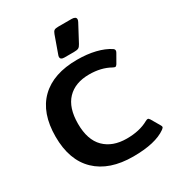

<svg xmlns="http://www.w3.org/2000/svg" viewBox="-220 -1069 1117 1217"><g transform="rotate(-30 339.0 -460.5)"><path d="M302 -767Q302 -774 305 -781L350 -907Q356 -924 364.5 -930Q373 -936 395 -936H492Q507 -936 515.5 -931Q524 -926 524 -916Q524 -908 518 -897L453 -775Q444 -758 434 -752.5Q424 -747 400 -747H330Q302 -747 302 -767ZM31 -340Q31 -513 124.5 -604Q218 -695 392 -695Q465 -695 524.5 -680.5Q584 -666 625 -639Q635 -632 635 -623Q635 -615 629 -606L594 -545Q587 -534 580 -534Q574 -534 563 -540Q499 -576 412 -576Q309 -576 252 -516.5Q195 -457 195 -340Q195 -222 254.5 -163Q314 -104 417 -104Q511 -104 575 -140Q586 -146 592 -146Q599 -146 606 -135L645 -68Q649 -61 649 -56Q649 -50 637 -41Q559 15 396 15Q222 15 126.5 -76.5Q31 -168 31 -340Z"/></g></svg>

Font: Mitr Medium
Style: Regular
Weight: 500
Designer: Thanarat Vachiruckul
Foundry: Cadson Demak
Version: Version 1.002